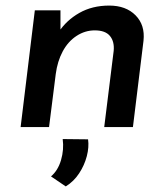

<svg xmlns="http://www.w3.org/2000/svg" viewBox="-20 -456 602 689"><path d="M197 -419V-326L190 -340Q218 -383 264.5 -409.5Q311 -436 372 -436Q432 -436 466.5 -401Q501 -366 495 -310L457 0H354L388 -274Q391 -307 374.5 -327Q358 -347 320 -347Q285 -347 254.5 -327Q224 -307 205 -271.5Q186 -236 180 -190L156 0H54L105 -419ZM216 213 163 177Q188 156 199 118.5Q210 81 205 43L296 44Q300 72 291.5 104.5Q283 137 264 166Q245 195 216 213Z"/></svg>

Font: Josefin Sans Thin Medium
Style: Italic
Weight: 500
Italic angle: -7°
Version: Version 2.000